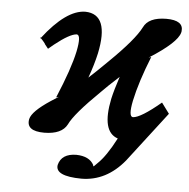

<svg xmlns="http://www.w3.org/2000/svg" viewBox="-47 -492 695 707"><g transform="rotate(5 300.0 -138.0)"><path d="M220.7 -295.9Q233.4 -357.9 216.3 -358.9Q190.9 -357.9 135.7 -314L115.2 -296.9L101.6 -314H102.5Q93.8 -325.2 89.8 -329.1L85 -334Q83.5 -332.5 82.5 -332V-336.9L85 -334Q169.9 -444.3 240.7 -444.8Q330.6 -442.9 299.8 -295.9Q290.5 -253.9 272.5 -204.1Q296.9 -226.1 340.3 -269Q432.6 -358.9 456.1 -405.8Q474.1 -444.3 539.6 -444.8Q605 -444.8 599.6 -403.3Q599.1 -400.4 598.6 -398.9Q588.9 -361.3 487.3 -296.9L496.6 -299.8Q458.5 -205.1 443.4 -133.8Q431.2 -73.7 448.7 -73.2Q477.5 -74.7 550.8 -136.2L579.6 -97.2L437.5 87.9Q371.1 168.5 279.3 168.9Q180.7 168 188 126Q198.7 83.5 253.4 83Q301.8 84 318.4 115.2H317.4Q318.4 116.2 320.3 120.1Q325.7 114.3 333.5 106.9Q364.7 77.6 399.9 9.8Q337.9 -10.7 363.3 -133.8Q370.6 -166.5 387.2 -216.8Q343.3 -176.8 323.2 -155.8Q231 -65.9 212.4 -25.9Q192.9 11.7 128.4 12.2Q59.6 12.2 68.8 -33.2Q75.2 -62 142.1 -106Q154.8 -114.3 170.4 -124L160.6 -121.1Q207 -231 220.7 -295.9Z"/></g></svg>

Font: Linux Libertine Slanted O
Style: Bold Slanted
Weight: 700
Designer: Philipp H. Poll
Foundry: Philipp H. Poll
Version: Version 5.0.0